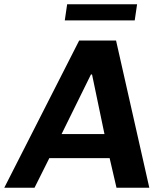

<svg xmlns="http://www.w3.org/2000/svg" viewBox="-62 -875 760 895"><path d="M-42 0 307 -686H479L634 0H481L449 -138H168L99 0ZM225 -250H425L367 -528H362ZM240 -780 251 -855H577L566 -780Z"/></svg>

Font: Chivo Medium SemiBold
Style: Italic
Weight: 600
Italic angle: -8.05°
Version: Version 2.002